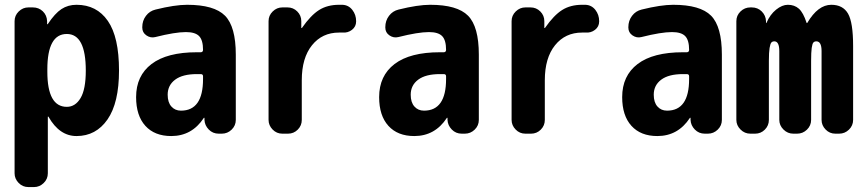

<svg xmlns="http://www.w3.org/2000/svg" viewBox="-20 -550 3540 790"><path d="M254.9 -110.4Q290 -110.4 311.5 -146.5Q333 -182.6 333 -259.8Q333 -410.2 254.9 -410.2Q174.8 -410.2 174.8 -264.6V-254.9Q174.8 -110.4 254.9 -110.4ZM294.9 -530.3Q377.9 -530.3 423.8 -463.9Q469.7 -397.5 469.7 -259.8Q469.7 -127 422.4 -58.6Q375 9.8 294.9 9.8Q224.6 9.8 179.7 -69.3Q179.7 -70.3 177.7 -70.3Q176.8 -70.3 176.8 -69.3V163.1Q176.8 186.5 159.7 203.1Q142.6 219.7 120.1 219.7H96.7Q73.2 219.7 56.6 202.6Q40 185.5 40 163.1V-462.9Q40 -486.3 57.1 -502.9Q74.2 -519.5 96.7 -519.5H115.2Q139.6 -519.5 156.2 -503.4Q172.9 -487.3 173.8 -462.9V-451.2Q173.8 -450.2 174.8 -450.2Q176.8 -450.2 176.8 -451.2Q206.1 -495.1 232.9 -512.7Q259.8 -530.3 294.9 -530.3Z M815.4 -224.6V-236.3Q815.4 -245.1 805.7 -245.1H790Q731.4 -245.1 700.7 -222.2Q669.9 -199.2 669.9 -160.2Q669.9 -128.9 685.1 -111.8Q700.2 -94.7 724.6 -94.7Q815.4 -94.7 815.4 -224.6ZM750 -530.3Q861.3 -530.3 905.8 -485.4Q950.2 -440.4 950.2 -325.2V-56.6Q950.2 -33.2 933.1 -16.6Q916 0 892.6 0H879.9Q855.5 0 838.9 -17.1Q822.3 -34.2 821.3 -56.6V-64.5Q821.3 -65.4 820.3 -65.4Q818.4 -65.4 818.4 -64.5Q769.5 9.8 684.6 9.8Q616.2 9.8 578.1 -32.2Q540 -74.2 540 -150.4Q540 -238.3 603.5 -286.6Q667 -335 790 -335H805.7Q814.5 -335 815.4 -343.8V-344.7Q815.4 -384.8 799.3 -401.4Q783.2 -418 745.1 -418Q700.2 -418 619.1 -397.5Q599.6 -392.6 582.5 -404.3Q565.4 -416 565.4 -436.5V-438.5Q565.4 -464.8 580.6 -484.9Q595.7 -504.9 620.1 -510.7Q699.2 -530.3 750 -530.3Z M1388.7 -530.3Q1414.1 -529.3 1429.7 -509.3Q1445.3 -489.3 1445.3 -462.9V-461.9Q1445.3 -440.4 1428.2 -427.2Q1411.1 -414.1 1388.7 -416H1375Q1305.7 -416 1263.7 -363.8Q1221.7 -311.5 1221.7 -219.7V-56.6Q1221.7 -33.2 1205.1 -16.6Q1188.5 0 1165 0H1141.6Q1118.2 0 1101.6 -17.1Q1085 -34.2 1085 -56.6V-462.9Q1085 -486.3 1102.1 -502.9Q1119.1 -519.5 1141.6 -519.5H1163.1Q1186.5 -519.5 1203.1 -502.9Q1219.7 -486.3 1219.7 -462.9V-435.5Q1219.7 -434.6 1220.7 -434.6Q1222.7 -434.6 1222.7 -435.5Q1258.8 -487.3 1293 -508.8Q1327.1 -530.3 1375 -530.3Z M1815.4 -224.6V-236.3Q1815.4 -245.1 1805.7 -245.1H1790Q1731.4 -245.1 1700.7 -222.2Q1669.9 -199.2 1669.9 -160.2Q1669.9 -128.9 1685.1 -111.8Q1700.2 -94.7 1724.6 -94.7Q1815.4 -94.7 1815.4 -224.6ZM1750 -530.3Q1861.3 -530.3 1905.8 -485.4Q1950.2 -440.4 1950.2 -325.2V-56.6Q1950.2 -33.2 1933.1 -16.6Q1916 0 1892.6 0H1879.9Q1855.5 0 1838.9 -17.1Q1822.3 -34.2 1821.3 -56.6V-64.5Q1821.3 -65.4 1820.3 -65.4Q1818.4 -65.4 1818.4 -64.5Q1769.5 9.8 1684.6 9.8Q1616.2 9.8 1578.1 -32.2Q1540 -74.2 1540 -150.4Q1540 -238.3 1603.5 -286.6Q1667 -335 1790 -335H1805.7Q1814.5 -335 1815.4 -343.8V-344.7Q1815.4 -384.8 1799.3 -401.4Q1783.2 -418 1745.1 -418Q1700.2 -418 1619.1 -397.5Q1599.6 -392.6 1582.5 -404.3Q1565.4 -416 1565.4 -436.5V-438.5Q1565.4 -464.8 1580.6 -484.9Q1595.7 -504.9 1620.1 -510.7Q1699.2 -530.3 1750 -530.3Z M2388.7 -530.3Q2414.1 -529.3 2429.7 -509.3Q2445.3 -489.3 2445.3 -462.9V-461.9Q2445.3 -440.4 2428.2 -427.2Q2411.1 -414.1 2388.7 -416H2375Q2305.7 -416 2263.7 -363.8Q2221.7 -311.5 2221.7 -219.7V-56.6Q2221.7 -33.2 2205.1 -16.6Q2188.5 0 2165 0H2141.6Q2118.2 0 2101.6 -17.1Q2085 -34.2 2085 -56.6V-462.9Q2085 -486.3 2102.1 -502.9Q2119.1 -519.5 2141.6 -519.5H2163.1Q2186.5 -519.5 2203.1 -502.9Q2219.7 -486.3 2219.7 -462.9V-435.5Q2219.7 -434.6 2220.7 -434.6Q2222.7 -434.6 2222.7 -435.5Q2258.8 -487.3 2293 -508.8Q2327.1 -530.3 2375 -530.3Z M2815.4 -224.6V-236.3Q2815.4 -245.1 2805.7 -245.1H2790Q2731.4 -245.1 2700.7 -222.2Q2669.9 -199.2 2669.9 -160.2Q2669.9 -128.9 2685.1 -111.8Q2700.2 -94.7 2724.6 -94.7Q2815.4 -94.7 2815.4 -224.6ZM2750 -530.3Q2861.3 -530.3 2905.8 -485.4Q2950.2 -440.4 2950.2 -325.2V-56.6Q2950.2 -33.2 2933.1 -16.6Q2916 0 2892.6 0H2879.9Q2855.5 0 2838.9 -17.1Q2822.3 -34.2 2821.3 -56.6V-64.5Q2821.3 -65.4 2820.3 -65.4Q2818.4 -65.4 2818.4 -64.5Q2769.5 9.8 2684.6 9.8Q2616.2 9.8 2578.1 -32.2Q2540 -74.2 2540 -150.4Q2540 -238.3 2603.5 -286.6Q2667 -335 2790 -335H2805.7Q2814.5 -335 2815.4 -343.8V-344.7Q2815.4 -384.8 2799.3 -401.4Q2783.2 -418 2745.1 -418Q2700.2 -418 2619.1 -397.5Q2599.6 -392.6 2582.5 -404.3Q2565.4 -416 2565.4 -436.5V-438.5Q2565.4 -464.8 2580.6 -484.9Q2595.7 -504.9 2620.1 -510.7Q2699.2 -530.3 2750 -530.3Z M3400.4 -530.3Q3448.2 -530.3 3469.2 -494.1Q3490.2 -458 3490.2 -360.4V-56.6Q3490.2 -33.2 3473.1 -16.6Q3456.1 0 3432.6 0H3417Q3393.6 0 3377 -17.1Q3360.4 -34.2 3360.4 -56.6V-339.8Q3360.4 -379.9 3338.9 -379.9Q3331.1 -379.9 3326.7 -375Q3322.3 -370.1 3319.8 -352.5Q3317.4 -335 3317.4 -299.8V-56.6Q3317.4 -33.2 3300.3 -16.6Q3283.2 0 3259.8 0H3244.1Q3220.7 0 3203.6 -17.1Q3186.5 -34.2 3186.5 -56.6V-339.8Q3186.5 -379.9 3166 -379.9Q3158.2 -379.9 3153.8 -375Q3149.4 -370.1 3146.5 -352.5Q3143.6 -335 3143.6 -299.8V-56.6Q3143.6 -33.2 3127 -16.6Q3110.4 0 3086.9 0H3067.4Q3043.9 0 3026.9 -17.1Q3009.8 -34.2 3009.8 -56.6V-462.9Q3009.8 -486.3 3026.9 -502.9Q3043.9 -519.5 3067.4 -519.5H3073.2Q3097.7 -519.5 3114.3 -502.9Q3130.9 -486.3 3131.8 -462.9V-456.1Q3131.8 -455.1 3132.8 -455.1Q3133.8 -455.1 3133.8 -456.1Q3148.4 -490.2 3173.3 -510.3Q3198.2 -530.3 3221.7 -530.3Q3249 -530.3 3267.1 -514.2Q3285.2 -498 3298.8 -456.1Q3298.8 -455.1 3299.8 -455.1Q3301.8 -455.1 3301.8 -456.1Q3345.7 -530.3 3400.4 -530.3Z"/></svg>

Font: Rounded Mgen+ 2m bold
Style: Bold
Weight: 700
Designer: [Source Han Sans]
Ryoko NISHIZUKA  (kana & ideographs); Paul D. Hunt (Latin, Greek & Cyrillic); Wenlong ZHANG  (bopomofo
Version: Version 1.059.20150602